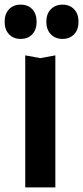

<svg xmlns="http://www.w3.org/2000/svg" viewBox="-40 -809 359 829"><path d="M49 -641Q18 -641 -1 -661Q-20 -681 -20 -715Q-20 -749 -1 -769Q18 -789 49 -789Q81 -789 99.5 -769Q118 -749 118 -715Q118 -681 99.5 -661Q81 -641 49 -641ZM230 -641Q199 -641 179.5 -661Q160 -681 160 -715Q160 -749 179.5 -769Q199 -789 230 -789Q261 -789 280 -769Q299 -749 299 -715Q299 -681 280 -661Q261 -641 230 -641ZM69 -570 134 -558 199 -570V0H69Z"/></svg>

Font: Bounded
Style: Regular
Weight: 400
Designer: Vlad Churkin
Version: Version 1.0